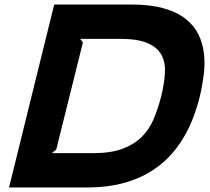

<svg xmlns="http://www.w3.org/2000/svg" viewBox="-20 -830 929 850"><path d="M865 -405Q854 -359 836 -311Q818 -263 791 -218Q764 -173 726 -133.5Q688 -94 636 -64Q584 -34 517 -17Q450 0 365 0H20L220 -810H560Q646 -810 705.5 -793Q765 -776 802.5 -746Q840 -716 859 -676.5Q878 -637 883 -592Q888 -547 882 -499Q876 -451 865 -405ZM694 -405Q707 -459 710 -505.5Q713 -552 695.5 -585.5Q678 -619 634.5 -638.5Q591 -658 512 -658H335L347 -642L229 -168L210 -152H392Q470 -152 521.5 -171Q573 -190 607 -223.5Q641 -257 660.5 -303.5Q680 -350 694 -405Z"/></svg>

Font: TypoPRO Sinkin Sans
Style: 700 Bold Italic
Weight: 700
Italic angle: -112°
Designer: Keith Bates
Foundry: K-Type
Version: Sinkin Sans (version 1.0)  by Keith Bates   •   © 2014   www